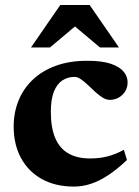

<svg xmlns="http://www.w3.org/2000/svg" viewBox="-20 -710 538 744"><path d="M318 -474.5Q375.5 -474.5 409.8 -462.8Q444 -451 459.2 -432.2Q474.5 -413.5 474.5 -391Q474.5 -371 464.8 -355.5Q455 -340 439.2 -331.5Q423.5 -323 405.5 -323Q392 -323 377.5 -332Q363 -341 348.8 -354.2Q334.5 -367.5 320.5 -380.8Q306.5 -394 293.5 -403Q280.5 -412 269 -412Q243 -412 222.2 -398.8Q201.5 -385.5 189.2 -355.8Q177 -326 177 -276.5Q177 -214 194.5 -174Q212 -134 245.8 -115Q279.5 -96 329 -96Q365.5 -96 396.8 -104Q428 -112 460 -129.5L472 -90Q433.5 -53.5 398.8 -30.8Q364 -8 331.5 2.5Q299 13 267 13Q195 13 142.5 -16Q90 -45 61.5 -97.5Q33 -150 33 -219.5Q33 -274 51.8 -320.2Q70.5 -366.5 107 -401.2Q143.5 -436 196.5 -455.2Q249.5 -474.5 318 -474.5ZM100 -526 213.5 -690.5H327.5L441 -526H367.5L249 -625.5H292L173.5 -526Z"/></svg>

Font: Newsreader
Style: Bold
Weight: 700
Designer: Hugues Gentile
Foundry: Production Type
Version: Version 1.003